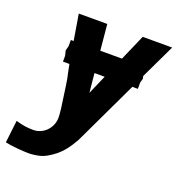

<svg xmlns="http://www.w3.org/2000/svg" viewBox="-155 -660 891 965"><g transform="rotate(20 290.0 -177.0)"><path d="M87 78Q110.5 78 132 66.5Q153.5 55 168 33.8Q182.5 12.5 185 -15Q186.5 -33.5 181.5 -72.5Q176.5 -111.5 165.5 -185.5Q162 -204.5 159.5 -223.5Q155.5 -238.5 144.5 -296H110V-327.5L103.5 -353.5L110 -379V-411.5H125L102 -550H254.5L267.5 -411.5H383.5L444 -550H601.5L513.5 -365.5L517 -353.5L510.5 -329.5V-296H481L374.5 -71.5L318.5 46.5Q281 114.5 238.2 147.8Q195.5 181 163.8 188.5Q132 196 104.5 196Q80.5 196 42.5 192.5Q4.5 189 -21 183.5L-7 63.5Q21 72 43.2 75Q65.5 78 87 78ZM288.5 -194 333 -296H278.5Z"/></g></svg>

Font: JuliaMono ExtraBoldItalic
Style: Regular
Weight: 800
Italic angle: -9°
Monospace: yes
Designer: cormullion
Foundry: corm
Version: Version 0.049; ttfautohint (v1.8.4)